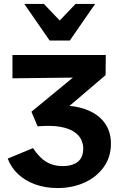

<svg xmlns="http://www.w3.org/2000/svg" viewBox="-20 -936 608 971"><path d="M271 15Q209 15 158 -3.5Q107 -22 71.5 -55.5Q36 -89 19 -134L147 -187Q167 -157 189 -136.5Q211 -116 238 -106Q265 -96 297 -96Q322 -96 342 -102Q362 -108 375 -119Q388 -130 394.5 -146.5Q401 -163 401 -186Q401 -207 391 -229Q381 -251 356 -268.5Q331 -286 286 -294.5Q241 -303 170 -297L139 -371L433 -613L474 -545L43 -540V-658H515L514 -556L250 -331L257 -402Q350 -406 413 -383Q476 -360 508.5 -315.5Q541 -271 541 -210Q541 -142 505 -91.5Q469 -41 408 -13Q347 15 271 15ZM231 -731 258 -807 362 -916H461L333 -731ZM231 -731 103 -916H202L307 -806L333 -731Z"/></svg>

Font: Ysabeau Office ExtraBold
Style: Regular
Weight: 800
Designer: Christian Thalmann (Catharsis Fonts)
Version: Version 2.001;gftools[0.9.30]; featfreeze: tnum,lnum,ss02